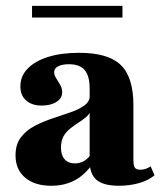

<svg xmlns="http://www.w3.org/2000/svg" viewBox="-20 -605 546 637"><path d="M277.4 -209.7V-311.3Q277.4 -353.2 260.9 -372.6Q244.4 -391.9 208.9 -391.9Q186.3 -391.9 173 -385.1Q159.7 -378.2 159.7 -365.3Q159.7 -355.6 166.5 -345.2Q173.4 -334.7 179.8 -323.4Q186.3 -312.1 186.3 -298.4Q186.3 -279 167.3 -266.9Q148.4 -254.8 118.5 -254.8Q85.5 -254.8 66.5 -271.8Q47.6 -288.7 47.6 -318.5Q47.6 -352.4 71.8 -377.4Q96 -402.4 139.5 -416.1Q183.1 -429.8 242.7 -429.8Q338.7 -429.8 380.6 -389.5Q422.6 -349.2 422.6 -255.6V-209.7ZM150 11.3Q95.2 11.3 63.3 -15.7Q31.5 -42.7 31.5 -89.5Q31.5 -125.8 49.2 -149.2Q66.9 -172.6 94.8 -187.1Q122.6 -201.6 154 -212.1Q185.5 -222.6 213.7 -232.3Q241.9 -241.9 260.1 -255.2Q278.2 -268.5 278.2 -289.5L282.3 -242.7Q278.2 -227.4 266.5 -217.3Q254.8 -207.3 240.7 -198.4Q226.6 -189.5 212.9 -178.6Q199.2 -167.7 190.7 -152.8Q182.3 -137.9 182.3 -115.3Q182.3 -90.3 194.4 -76.6Q206.5 -62.9 228.2 -62.9Q245.2 -62.9 259.7 -71.4Q274.2 -79.8 284.7 -98.4L286.3 -60.5Q261.3 -24.2 227.4 -6.5Q193.5 11.3 150 11.3ZM422.6 -74.2Q422.6 -55.6 427.4 -48.8Q432.3 -41.9 445.2 -41.9Q454.8 -41.9 463.3 -44.8Q471.8 -47.6 479.8 -53.2L492.7 -23.4Q472.6 -6.5 441.5 2.4Q410.5 11.3 374.2 11.3Q323.4 11.3 300.4 -8.1Q277.4 -27.4 277.4 -70.2V-209.7H422.6ZM86.3 -546.8V-585.5H386.3V-546.8Z"/></svg>

Font: Playfair 9pt Black
Style: Regular
Weight: 900
Designer: Claus Eggers Sørensen
Foundry: Claus Eggers Sørensen
Version: Version 2.203